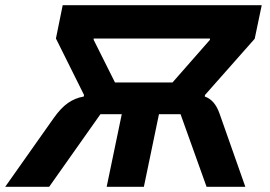

<svg xmlns="http://www.w3.org/2000/svg" viewBox="-51 -718 1036 738"><path d="M-31 0 156 -265Q183 -303 210 -322Q237 -341 271 -347L272 -353L164 -570L190 -698H955L928 -569L737 -353L736 -347Q756 -340 770 -323.5Q784 -307 793 -281L892 0H743L643 -279H560L502 0H359L417 -279H335L138 0ZM391 -401H612L756 -565V-570H309V-565Z"/></svg>

Font: IBM Plex Sans
Style: Italic
Weight: 400
Italic angle: -11.31°
Designer: Mike Abbink, Paul van der Laan, Pieter van Rosmalen
Foundry: Bold Monday
Version: Version 3.201